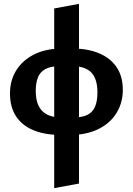

<svg xmlns="http://www.w3.org/2000/svg" viewBox="-20 -690 691 999"><path d="M262 289V-646L391 -670V265ZM294 12Q214 12 155 -12Q96 -36 64 -84Q32 -132 32 -204Q32 -271 64 -323Q96 -375 155 -405.5Q214 -436 294 -437V-346Q243 -346 215 -330Q187 -314 176.5 -285Q166 -256 166 -217Q166 -171 180 -141Q194 -111 222 -95.5Q250 -80 294 -79ZM364 12V-79Q408 -79 435 -92.5Q462 -106 474.5 -135Q487 -164 487 -209Q487 -254 474 -284Q461 -314 434 -329Q407 -344 364 -346V-437Q437 -437 495 -413Q553 -389 586 -341.5Q619 -294 619 -222Q619 -157 588 -105Q557 -53 500 -22.5Q443 8 364 12Z"/></svg>

Font: Ysabeau Office ExtraBold
Style: Regular
Weight: 800
Designer: Christian Thalmann (Catharsis Fonts)
Version: Version 2.001;gftools[0.9.30]; featfreeze: tnum,lnum,ss02